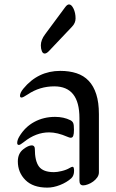

<svg xmlns="http://www.w3.org/2000/svg" viewBox="-20 -837 529 872"><path d="M253.9 -515.1Q294.9 -515.1 327.6 -504.4Q360.4 -493.7 382.8 -470Q405.3 -446.3 417.2 -408.9Q429.2 -371.6 429.2 -318.8V-54.2Q429.2 -42 421.6 -31.2Q414.1 -20.5 403.1 -12.5Q392.1 -4.4 379.6 0.2Q367.2 4.9 357.9 4.9Q340.8 4.9 340.8 -16.1V-300.8Q340.8 -444.8 226.6 -444.8Q160.2 -444.8 106 -408.2Q84.5 -394 78.1 -394Q70.8 -394 70.8 -401.9Q70.8 -415.5 85.9 -434.1Q152.3 -515.1 253.9 -515.1ZM303.7 -27.3Q283.2 -8.8 252.9 3.2Q222.7 15.1 194.8 15.1Q129.9 15.1 95.5 -19.3Q61 -53.7 61 -104Q61 -140.1 85.9 -159.2Q108.4 -176.8 125 -176.8Q130.4 -176.8 134.3 -172.9Q138.2 -168.9 138.2 -161.1Q138.2 -105.5 157.2 -80.3Q176.3 -55.2 225.1 -55.2Q239.7 -55.2 260.7 -60.3Q281.7 -65.4 296.4 -74.2Q305.2 -79.6 309.6 -79.6Q316.4 -79.6 316.4 -61.5Q316.4 -39.1 303.7 -27.3ZM299.8 -291Q309.1 -286.1 312.5 -278.1Q315.9 -270 315.9 -248Q315.9 -228.5 312.7 -220Q309.6 -211.4 301.3 -211.4Q295.9 -211.4 286.1 -215.8Q240.2 -235.8 203.1 -235.8Q143.1 -235.8 88.9 -192.4Q71.8 -178.7 65.9 -178.7Q58.1 -178.7 58.1 -187.5Q58.1 -201.2 67.9 -217.3Q93.8 -260.7 136 -283.4Q178.2 -306.2 230 -306.2Q269.5 -306.2 299.8 -291ZM185.1 -681.6 275.9 -804.2Q285.2 -816.9 293.5 -816.9Q304.7 -816.9 314 -797.6Q323.2 -778.3 323.2 -753.4Q323.2 -732.4 307.1 -715.8L201.2 -604Q190.9 -593.8 183.1 -593.8Q174.3 -593.8 169.9 -605Q165.5 -616.2 165.5 -630.9Q165.5 -655.8 185.1 -681.6Z"/></svg>

Font: SirinStencil
Style: Regular
Weight: 400
Designer: Olga Karpushina (okarpush@gmail.com)
Foundry: Cyreal (www.cyreal.org)
Version: Version 1.002